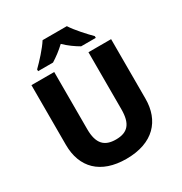

<svg xmlns="http://www.w3.org/2000/svg" viewBox="-212 -1150 1180 1248"><g transform="rotate(-30 378.0 -526.5)"><path d="M470 -997H288C259 -951 200 -887 162 -850V-837H274C309 -859 343 -884 378 -917C412 -884 450 -857 485 -837H595V-850C560 -885 499 -951 470 -997ZM677 -333V-780H507V-352C507 -245 469 -199 379 -199C294 -199 250 -241 250 -351V-780H79V-332C79 -161 183 -56 375 -56C578 -56 677 -170 677 -333Z"/></g></svg>

Font: Noto Sans Malayalam UI ExtraBold
Style: Regular
Weight: 800
Designer: Jelle Bosma - Monotype Design Team
Foundry: Monotype Imaging Inc.
Version: Version 2.104